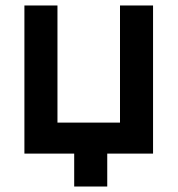

<svg xmlns="http://www.w3.org/2000/svg" viewBox="-20 -560 648 700"><path d="M250.5 120H371V0H538V-540H417.5V-113H189.5V-540H69V0H250.5Z"/></svg>

Font: Manrope
Style: Bold
Weight: 700
Designer: Mikhail Sharanda
Foundry: Mikhail Sharanda
Version: Version 4.505;FEAKit 1.0